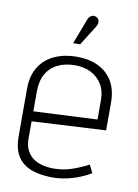

<svg xmlns="http://www.w3.org/2000/svg" viewBox="-81 -747 583 814"><g transform="rotate(10 210.5 -340.5)"><path d="M274 -650Q279 -658 280 -665Q281 -672 278.5 -679Q276 -686 268 -690Q261 -694 254 -693Q247 -692 241 -687Q235 -682 232 -674L190 -564H220ZM74 -134V-207L392 -224V-342Q392 -398 370 -435Q348 -472 308.5 -491Q269 -510 216 -510Q163 -510 121 -491Q79 -472 55 -434Q31 -396 31 -339V-134Q31 -92 43.5 -64Q56 -36 79.5 -19Q103 -2 135 5Q167 12 204 12Q244 12 286.5 -0.5Q329 -13 366 -35L349 -69Q310 -49 274.5 -37.5Q239 -26 200 -26Q174 -26 151 -32Q128 -38 111 -50.5Q94 -63 84 -83.5Q74 -104 74 -134ZM348 -347V-263L74 -250V-336Q74 -380 91 -410.5Q108 -441 140 -457Q172 -473 215 -473Q254 -473 283.5 -458Q313 -443 330.5 -415Q348 -387 348 -347Z"/></g></svg>

Font: Advent Pro Light
Style: Regular
Weight: 300
Version: Version 3.000